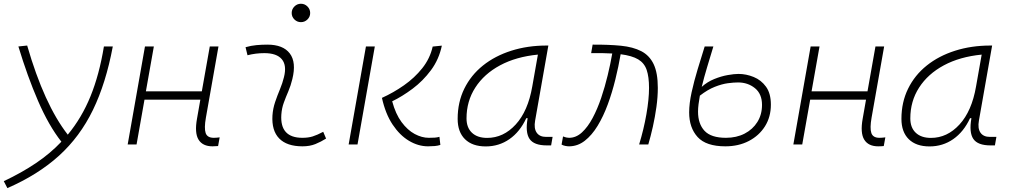

<svg xmlns="http://www.w3.org/2000/svg" viewBox="-40 -763 5333 1014"><path d="M-1 230.5 -20 193.8Q74.2 149.4 149.9 98.4Q225.6 47.4 284.2 -14.6Q217.3 -99.6 160.9 -230.2Q104.5 -360.8 57.1 -517.6L103.5 -522.5Q193.4 -211.4 317.9 -51.8Q391.6 -140.6 438 -254.6Q484.4 -368.7 508.8 -517.6H555.7Q519.5 -323.7 450.9 -182.4Q382.3 -41 271.7 59.3Q161.1 159.7 -1 230.5Z M634.3 0 725.6 -517.6H772.5L730.5 -280.8H1025.9L1067.9 -517.6H1113.8L1047.4 -141.6Q1037.6 -85.9 1046.1 -60.5Q1054.7 -35.2 1088.9 -35.2Q1103 -35.2 1120.1 -37.6L1111.8 8.3Q1098.1 9.8 1082.5 9.8Q1030.3 9.8 1008.5 -25.6Q986.8 -61 1000.5 -136.7L1018.1 -236.8H723.1L681.2 0Z M1667 -66.9 1682.1 -31.2Q1655.3 -14.2 1625.7 -2.2Q1596.2 9.8 1557.6 9.8Q1475.1 9.8 1434.6 -31.7Q1394 -73.2 1398.9 -153.3Q1401.4 -189.9 1413.1 -224.4Q1424.8 -258.8 1438.5 -291.5Q1452.1 -324.2 1459.5 -355Q1475.6 -417.5 1448.5 -450Q1421.4 -482.4 1356.4 -482.4Q1310.1 -482.4 1267.1 -471.2L1256.8 -513.7Q1285.6 -522 1314.5 -524.7Q1343.3 -527.3 1372.1 -527.3Q1455.1 -527.3 1490.5 -480.7Q1525.9 -434.1 1503.9 -345.2Q1495.6 -310.5 1482.7 -280.5Q1469.7 -250.5 1459 -221.2Q1448.2 -191.9 1445.8 -157.7Q1437.5 -35.2 1557.1 -35.2Q1587.9 -35.2 1611.3 -42.5Q1634.8 -49.8 1667 -66.9ZM1549.3 -646Q1529.3 -646 1514.9 -660.2Q1500.5 -674.3 1500.5 -694.3Q1500.5 -714.4 1514.9 -728.8Q1529.3 -743.2 1549.3 -743.2Q1569.3 -743.2 1583.7 -728.8Q1598.1 -714.4 1598.1 -694.3Q1598.1 -674.3 1583.7 -660.2Q1569.3 -646 1549.3 -646Z M2220.7 9.8Q2168.9 9.8 2120.1 -19.3Q2071.3 -48.3 2033.4 -105.2Q1995.6 -162.1 1977.1 -246.1Q2037.6 -273.4 2093.5 -312.5Q2149.4 -351.6 2190.2 -402.8Q2231 -454.1 2245.1 -517.1L2293.5 -522Q2278.3 -449.2 2236.1 -392.3Q2193.8 -335.4 2138.9 -294.4Q2084 -253.4 2031.2 -228Q2049.3 -160.6 2080.8 -118.2Q2112.3 -75.7 2150.1 -55.4Q2188 -35.2 2224.6 -35.2Q2242.2 -35.2 2256.1 -36.1Q2270 -37.1 2280.8 -40.5L2285.6 2.4Q2272.5 6.8 2255.9 8.3Q2239.3 9.8 2220.7 9.8ZM1801.3 0 1892.6 -517.6H1939.5L1848.1 0Z M2525.4 10.3Q2454.6 10.3 2415.8 -27.8Q2377 -65.9 2377 -135.3Q2377 -223.1 2412.1 -294.7Q2447.3 -366.2 2510.7 -417Q2574.2 -467.8 2660.2 -495.1Q2746.1 -522.5 2847.2 -522.5H2856L2786.1 -126Q2778.8 -85.4 2794.2 -62.7Q2809.6 -40 2844.2 -40H2878.4L2870.6 4.9H2847.7Q2779.8 4.9 2756.6 -29.5Q2733.4 -64 2746.6 -138.7H2739.3Q2706.1 -66.9 2650.6 -28.3Q2595.2 10.3 2525.4 10.3ZM2532.7 -34.7Q2618.7 -34.7 2683.6 -105.5Q2748.5 -176.3 2771 -306.2L2800.8 -474.6Q2685.5 -463.4 2601.1 -418Q2516.6 -372.6 2470.2 -300.5Q2423.8 -228.5 2423.8 -137.7Q2423.8 -88.9 2452.6 -61.8Q2481.4 -34.7 2532.7 -34.7Z M3335.4 0Q3359.9 -80.1 3373.8 -159.7Q3387.7 -239.3 3387.7 -298.8Q3387.7 -357.4 3375.2 -393.8Q3362.8 -430.2 3330.3 -449.5Q3297.9 -468.8 3237.8 -476.6Q3226.6 -411.1 3209.7 -342.8Q3192.9 -274.4 3169.7 -211.4Q3146.5 -148.4 3116.2 -98.6Q3085.9 -48.8 3048.3 -19.5Q3010.7 9.8 2964.8 9.8Q2957 9.8 2945.6 7.6Q2934.1 5.4 2925.8 0.5L2933.6 -42.5Q2946.3 -37.6 2953.6 -36.4Q2960.9 -35.2 2965.8 -35.2Q3002.4 -35.2 3033.4 -63.7Q3064.5 -92.3 3089.8 -139.9Q3115.2 -187.5 3135 -246.1Q3154.8 -304.7 3169.4 -365.5Q3184.1 -426.3 3193.4 -480.5Q3169.4 -481.9 3141.6 -482.4Q3113.8 -482.9 3082 -482.4L3089.8 -527.3Q3174.8 -527.8 3239 -521.5Q3303.2 -515.1 3346.7 -492.7Q3390.1 -470.2 3412.1 -424.1Q3434.1 -377.9 3434.1 -298.8Q3434.1 -251.5 3426.8 -198.5Q3419.4 -145.5 3408 -94.2Q3396.5 -43 3383.8 0Z M3791 9.8Q3689 9.8 3644.3 -39.3Q3599.6 -88.4 3599.6 -169.4Q3599.6 -216.3 3612.5 -275.4Q3625.5 -334.5 3644.5 -397.2Q3663.6 -460 3681.6 -517.6H3727.5Q3711.4 -464.4 3694.8 -409.4Q3678.2 -354.5 3666 -304.2Q3695.3 -330.6 3731.9 -345.5Q3768.6 -360.4 3803 -366.5Q3837.4 -372.6 3859.9 -372.6Q3900.9 -372.6 3940.4 -356.4Q3980 -340.3 4005.6 -304.9Q4031.2 -269.5 4031.2 -210.4Q4031.2 -145.5 4000 -95.9Q3968.8 -46.4 3914.6 -18.3Q3860.4 9.8 3791 9.8ZM3656.2 -257.8Q3651.9 -234.4 3649.2 -212.9Q3646.5 -191.4 3646.5 -173.3Q3646.5 -108.9 3680.9 -72Q3715.3 -35.2 3793.9 -35.2Q3849.6 -35.2 3892.6 -57.4Q3935.5 -79.6 3960 -118.9Q3984.4 -158.2 3984.4 -209Q3984.4 -267.1 3947 -297.4Q3909.7 -327.6 3857.9 -327.6Q3835.4 -327.6 3804 -323.5Q3772.5 -319.3 3734.9 -304.4Q3697.3 -289.6 3656.2 -257.8Z M4149.9 0 4241.2 -517.6H4288.1L4246.1 -280.8H4541.5L4583.5 -517.6H4629.4L4563 -141.6Q4553.2 -85.9 4561.8 -60.5Q4570.3 -35.2 4604.5 -35.2Q4618.7 -35.2 4635.7 -37.6L4627.4 8.3Q4613.8 9.8 4598.1 9.8Q4545.9 9.8 4524.2 -25.6Q4502.4 -61 4516.1 -136.7L4533.7 -236.8H4238.8L4196.8 0Z M4869.1 10.3Q4798.3 10.3 4759.5 -27.8Q4720.7 -65.9 4720.7 -135.3Q4720.7 -223.1 4755.9 -294.7Q4791 -366.2 4854.5 -417Q4918 -467.8 5003.9 -495.1Q5089.8 -522.5 5190.9 -522.5H5199.7L5129.9 -126Q5122.6 -85.4 5137.9 -62.7Q5153.3 -40 5188 -40H5222.2L5214.4 4.9H5191.4Q5123.5 4.9 5100.3 -29.5Q5077.1 -64 5090.3 -138.7H5083Q5049.8 -66.9 4994.4 -28.3Q4939 10.3 4869.1 10.3ZM4876.5 -34.7Q4962.4 -34.7 5027.3 -105.5Q5092.3 -176.3 5114.7 -306.2L5144.5 -474.6Q5029.3 -463.4 4944.8 -418Q4860.4 -372.6 4814 -300.5Q4767.6 -228.5 4767.6 -137.7Q4767.6 -88.9 4796.4 -61.8Q4825.2 -34.7 4876.5 -34.7Z"/></svg>

Font: Cascadia Mono NF ExtraLight
Style: Italic
Weight: 200
Italic angle: -10°
Monospace: yes
Designer: Aaron Bell
Foundry: Saja Typeworks
Version: Version 2404.023; ttfautohint (v1.8.4)